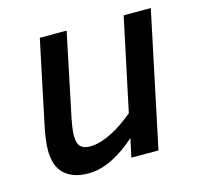

<svg xmlns="http://www.w3.org/2000/svg" viewBox="-83 -601 735 705"><g transform="rotate(-15 284.5 -248.5)"><path d="M228 -512.2 167 -220.2Q161.1 -192.9 157.5 -170.9Q153.8 -148.9 153.8 -131.8Q153.8 -102.5 165.8 -90.8Q177.7 -79.1 202.1 -79.1Q221.2 -79.1 241.9 -85.2Q262.7 -91.3 284.2 -102.1Q305.7 -112.8 327.4 -127.7Q349.1 -142.6 370.1 -160.2L444.8 -512.2H547.9L439.9 0H336.9L352.1 -70.8Q331.5 -52.2 309.6 -36.6Q287.6 -21 264.9 -9.5Q242.2 2 218.8 8.5Q195.3 15.1 171.9 15.1Q136.7 15.1 113 5.6Q89.4 -3.9 74.7 -20Q60.1 -36.1 54 -57.9Q47.9 -79.6 47.9 -104Q47.9 -124.5 51.3 -149.4Q54.7 -174.3 60.1 -199.2L126 -512.2Z"/></g></svg>

Font: Clear Sans Medium
Style: Italic
Weight: 500
Italic angle: -12°
Foundry: Intel Corporation
Version: Version 1.00